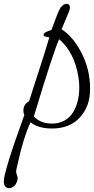

<svg xmlns="http://www.w3.org/2000/svg" viewBox="-83 -737 494 1010"><path d="M391 -269Q391 -178 337.5 -119.5Q284 -61 191 -61Q117 -61 78 -94Q40 -17 3 155Q2 160 2 165Q2 173 6 183.5Q10 194 10 201Q10 214 -1 233Q-3 236 -6 239.5Q-9 243 -12 245Q-15 247 -19 249Q-23 251 -27 252Q-31 253 -35 253Q-47 253 -55 244Q-63 235 -63 217Q-63 166 45 -132Q40 -143 40 -155Q40 -187 70 -205Q163 -490 176 -540Q176 -541 160.5 -543.5Q145 -546 146 -553Q146 -564 167 -572L188 -580Q205 -626 213.5 -648.5Q222 -671 228.5 -684Q235 -697 236 -698Q237 -699 244 -706Q255 -717 268 -717Q275 -717 280 -712Q285 -707 285 -698Q285 -687 279 -674L241 -583Q302 -544 346.5 -457.5Q391 -371 391 -269ZM190 -87Q228 -87 256.5 -103Q285 -119 301.5 -146.5Q318 -174 326 -206.5Q334 -239 334 -275Q334 -302 330 -329Q310 -460 228 -531Q196 -459 95 -124Q131 -87 190 -87Z"/></svg>

Font: Bilbo Swash Caps
Style: Regular
Weight: 400
Designer: Robert E. Leuschke
Foundry: Robert E. Leuschke
Version: Version 1.002